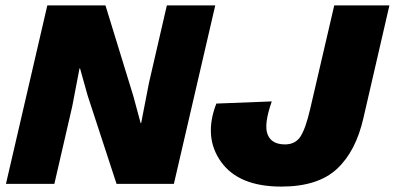

<svg xmlns="http://www.w3.org/2000/svg" viewBox="-20 -680 1460 710"><path d="M2 0 155 -660H370L473 -325L500 -225H502L531 -374L597 -660H776L623 0H411L304 -327L276 -427H274L247 -286L181 0ZM1020 10Q863 10 797.5 -81.5Q732 -173 780 -297L985 -305Q955 -220 969.5 -183Q984 -146 1034 -146Q1072 -146 1091 -175Q1110 -204 1127 -277L1216 -660H1420L1324 -244Q1296 -120 1225.5 -55Q1155 10 1020 10Z"/></svg>

Font: Elaine Sans ExtraBold
Style: Italic
Weight: 800
Italic angle: -13°
Designer: Wei Huang
Foundry: Wei Huang
Version: Version 2.001;December 24, 2019;FontCreator 12.0.0.2547 64-b